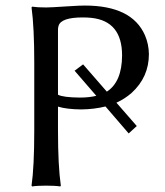

<svg xmlns="http://www.w3.org/2000/svg" viewBox="-20 -672 599 695"><path d="M189.9 -564.9V-329.1Q209 -319.3 269 -318.8Q303.2 -318.8 328.6 -325.2L250 -416L280.8 -439L366.7 -340.3Q421.4 -375.5 421.9 -471.2Q421.9 -595.7 310.5 -607.4Q295.9 -608.9 279.8 -608.9Q200.2 -608.9 191.9 -578.1Q189.9 -571.8 189.9 -564.9ZM104 -444.8Q104 -573.7 94.2 -645L96.2 -647.9Q114.3 -645 147 -645Q162.6 -645 221.7 -648.9Q274.4 -652.3 287.1 -651.9Q458 -651.9 504.9 -543.9Q518.6 -511.7 519 -476.1Q519 -392.6 456.1 -335.4Q431.6 -314 401.4 -300.3L475.1 -215.8L445.8 -189L361.8 -286.6Q320.8 -276.4 273.9 -275.9Q221.2 -276.4 189.9 -286.1V-200.2Q189.9 -71.3 200.2 0L198.2 2.9Q180.2 0 147 0Q114.3 0 96.2 2.9L94.2 0Q104 -68.4 104 -200.2Z"/></svg>

Font: Linux Biolinum Capitals O
Style: Small Caps
Weight: 400
Designer: Philipp H. Poll
Foundry: Philipp H. Poll
Version: Version 1.0.4